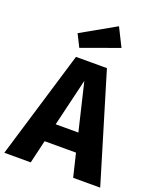

<svg xmlns="http://www.w3.org/2000/svg" viewBox="-184 -1058 958 1161"><g transform="rotate(20 295.5 -478.0)"><path d="M430 0 394 -149H192L157 0H-13L196 -693H395L604 0ZM220 -268H366L293 -574ZM436 -838 196 -751 156 -831 377 -956Z"/></g></svg>

Font: Fira Sans BGR
Style: Bold
Weight: 700
Designer: bBox Type GmbH & Carrois Corporate GbR & Edenspiekermann AG
Foundry: bBox Type GmbH & Carrois Corporate GbR & Edenspiekermann AG
Version: Version 4.301